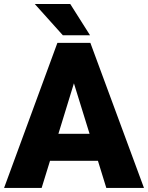

<svg xmlns="http://www.w3.org/2000/svg" viewBox="-22 -921 726 941"><path d="M499 0 458 -132.8H223.1L182.1 0H-2L259.3 -710.9H420.9L683.6 0ZM264.2 -265.1H417L340.3 -512.7ZM322.3 -901.4 419.4 -748H286.1L148.4 -901.4Z"/></svg>

Font: Vazirmatn FD Black
Style: Regular
Weight: 900
Designer: Saber Rastikerdar
Foundry: Saber Rastikerdar
Version: Version 33.003